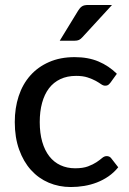

<svg xmlns="http://www.w3.org/2000/svg" viewBox="-20 -746 518 773"><path d="M424.5 -413Q420 -407.5 415.8 -404.2Q411.5 -401 403.5 -401Q395.5 -401 386.8 -407.2Q378 -413.5 364.8 -420.8Q351.5 -428 332.8 -434.2Q314 -440.5 286.5 -440.5Q250.5 -440.5 223 -427.5Q195.5 -414.5 177.2 -390.5Q159 -366.5 149.5 -332Q140 -297.5 140 -254.5Q140 -210 150 -175.2Q160 -140.5 178.5 -116.8Q197 -93 223.5 -80.8Q250 -68.5 282.5 -68.5Q314 -68.5 334.5 -76.2Q355 -84 368.5 -93Q382 -102 391 -109.8Q400 -117.5 409.5 -117.5Q421.5 -117.5 428 -108.5L456 -72.5Q438.5 -51 416.8 -36Q395 -21 370.5 -11.5Q346 -2 319.2 2.5Q292.5 7 265 7Q217.5 7 176.2 -10.5Q135 -28 104.8 -61.5Q74.5 -95 57 -143.8Q39.5 -192.5 39.5 -254.5Q39.5 -311 55.2 -359Q71 -407 101.8 -441.8Q132.5 -476.5 177.5 -496.2Q222.5 -516 280.5 -516Q335 -516 376.5 -498.5Q418 -481 450.5 -449ZM431 -726 312.5 -597Q305 -588.5 298 -585.2Q291 -582 279.5 -582H220.5L294.5 -703Q301.5 -714.5 309.8 -720.2Q318 -726 335.5 -726Z"/></svg>

Font: LatoLatin Medium
Style: Regular
Weight: 500
Designer: Lukasz Dziedzic with Adam Twardoch and Botio Nikoltchev
Foundry: tyPoland Lukasz Dziedzic
Version: Version 2.015; 2015-08-06; http://www.latofonts.com/